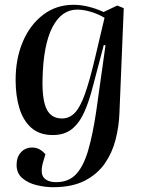

<svg xmlns="http://www.w3.org/2000/svg" viewBox="-20 -549 604 799"><path d="M419 -360 412 -362 368 -195Q351 -127 330 -81Q309 -35 278 -11Q247 13 200 13Q144 13 110 -17.5Q76 -48 60.5 -99.5Q45 -151 45 -216Q45 -305 75 -375.5Q105 -446 159.5 -487.5Q214 -529 286 -529Q317 -529 349 -521Q381 -513 411 -499L468 -526L495 -515L477 -78Q475 -23 461 32Q447 87 416 131.5Q385 176 332.5 203Q280 230 201 230Q168 230 132.5 221.5Q97 213 73 192.5Q49 172 49 137Q49 105 67 85Q85 65 114 65Q131 65 144.5 72.5Q158 80 169 93L161 120Q146 168 161 188.5Q176 209 214 209Q266 209 297 175.5Q328 142 347 76.5Q366 11 380 -83ZM238 -56Q268 -56 290.5 -78.5Q313 -101 333 -156.5Q353 -212 376 -310L415 -475Q386 -492 356 -500.5Q326 -509 301 -509Q236 -509 198 -435.5Q160 -362 157 -219Q155 -134 174 -95Q193 -56 238 -56Z"/></svg>

Font: Literata 72pt Medium
Style: Italic
Weight: 500
Italic angle: -2°
Designer: Latin by Veronika Burian and Jose Scaglione. Greek by Irene Vlachou. Cyrillic by Vera Evstafieva
Foundry: TypeTogether
Version: Version 3.002